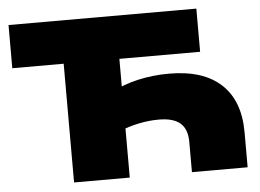

<svg xmlns="http://www.w3.org/2000/svg" viewBox="-52 -818 1200 886"><g transform="rotate(-5 547.5 -375.0)"><path d="M802 0V-140Q802 -199 770 -227Q738 -255 670 -255Q626 -255 579 -245.5Q532 -236 482 -216L469 -401Q524 -431 592.5 -446.5Q661 -462 736 -462Q894 -462 977 -385Q1060 -308 1060 -162V0ZM888 -750V-550H398L514 -666V0H256V-666L372 -550H18V-750Z"/></g></svg>

Font: Unbounded Black
Style: Regular
Weight: 900
Designer: Luke Prowse, Jean-Baptiste Morizot, Fátima Lázaro, Florian Runge
Foundry: NaN
Version: Version 1.701;gftools[0.9.28.dev5+ged2979d]